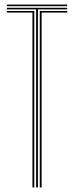

<svg xmlns="http://www.w3.org/2000/svg" viewBox="-20 -820 324 840"><path d="M138 0V-779H10V-786H274V-779H146V0ZM122 0V-765H10V-772H130V0ZM154 0V-772H274V-765H162V0ZM10 -793V-800H274V-793Z"/></svg>

Font: Big Shoulders Inline Text SC Thin
Style: Regular
Weight: 100
Designer: Patric King
Foundry: XO Type Co
Version: Version 2.002